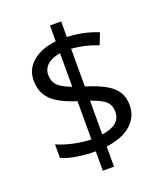

<svg xmlns="http://www.w3.org/2000/svg" viewBox="-148 -858 868 1015"><g transform="rotate(-20 286.0 -350.5)"><path d="M505.9 -219.2Q505.9 -152.8 456.1 -109.6Q406.2 -66.4 316.9 -55.2V58.1H253.9V-50.8Q199.2 -50.8 147.9 -59.3Q96.7 -67.9 64 -83V-159.2Q104.5 -141.1 157.5 -129.6Q210.4 -118.2 253.9 -118.2V-333Q153.8 -364.7 113.5 -406.7Q73.2 -448.7 73.2 -515.1Q73.2 -579.1 122.8 -620.1Q172.4 -661.1 253.9 -669.9V-758.8H316.9V-670.9Q406.7 -668.5 490.2 -634.8L464.8 -570.8Q392.1 -599.6 316.9 -605V-393.1Q393.6 -368.7 431.6 -345.5Q469.7 -322.3 487.8 -292.2Q505.9 -262.2 505.9 -219.2ZM422.9 -212.9Q422.9 -248 401.1 -269.8Q379.4 -291.5 316.9 -313V-123Q422.9 -137.7 422.9 -212.9ZM155.8 -516.1Q155.8 -479 177.7 -456.5Q199.7 -434.1 253.9 -414.1V-603Q205.6 -595.2 180.7 -572.5Q155.8 -549.8 155.8 -516.1Z"/></g></svg>

Font: HunimalSansv1.5
Style: Regular
Weight: 400
Foundry: Ascender Corporation
Version: Version 1.10